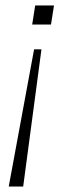

<svg xmlns="http://www.w3.org/2000/svg" viewBox="-20 -504 251 704"><path d="M12 180 105 -323H132L65 180ZM98 -414 109 -484H178L167 -414Z"/></svg>

Font: Nunito Sans 12pt ExtraLight
Style: Italic
Weight: 200
Italic angle: -9°
Designer: Vernon Adams
Foundry: Vernon Adams
Version: Version 3.101;gftools[0.9.27]